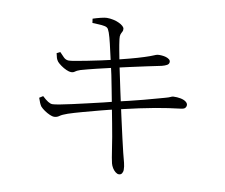

<svg xmlns="http://www.w3.org/2000/svg" viewBox="-84 -855 1168 998"><g transform="rotate(10 500.0 -356.0)"><path d="M603 39Q595 39 585.5 31.5Q576 24 569 12.5Q562 1 559 -11Q557 -19 553 -40.5Q549 -62 545 -90.5Q541 -119 536 -147Q531 -176 523.5 -215.5Q516 -255 507.5 -299.5Q499 -344 491 -386Q483 -428 476 -462.5Q469 -497 464 -516Q456 -549 448 -586Q440 -623 432 -652.5Q424 -682 417 -694Q412 -704 397 -707Q382 -710 364.5 -710.5Q347 -711 332 -712L329 -734Q347 -740 369 -745.5Q391 -751 402 -751Q419 -751 435.5 -747.5Q452 -744 466 -737.5Q480 -731 488 -723.5Q496 -716 496 -709Q497 -700 493 -693.5Q489 -687 486 -678.5Q483 -670 485 -654Q489 -623 494 -597Q499 -571 508 -524Q521 -459 536 -391Q551 -323 564.5 -260.5Q578 -198 589.5 -149.5Q601 -101 607 -75Q615 -44 620 -25Q625 -6 625 13Q625 21 620 30Q615 39 603 39ZM219 -197Q211 -197 197 -203Q183 -209 169 -218.5Q155 -228 146 -238Q141 -245 136.5 -255.5Q132 -266 127 -281L146 -293Q164 -276 177 -268Q190 -260 200 -260Q210 -260 237.5 -265Q265 -270 302.5 -278.5Q340 -287 381.5 -296.5Q423 -306 460.5 -315Q498 -324 524 -331Q552 -337 588.5 -346Q625 -355 662 -364.5Q699 -374 728 -382.5Q757 -391 770 -394Q792 -400 798.5 -403.5Q805 -407 812 -408Q833 -409 851 -405.5Q869 -402 879.5 -394Q890 -386 890 -376Q890 -368 884.5 -361.5Q879 -355 862 -353Q829 -349 797.5 -344.5Q766 -340 730.5 -333.5Q695 -327 647.5 -317Q600 -307 533 -291Q497 -283 451.5 -271Q406 -259 362 -247Q318 -235 288 -225Q259 -215 247 -206Q235 -197 219 -197ZM266 -441Q257 -441 242 -447.5Q227 -454 213 -464Q199 -474 192 -482Q185 -491 182 -500.5Q179 -510 176 -525L194 -534Q206 -521 217.5 -509.5Q229 -498 245 -498Q255 -498 280 -502.5Q305 -507 339 -513.5Q373 -520 409.5 -528Q446 -536 476 -543Q516 -553 556 -563.5Q596 -574 630 -585Q661 -595 674.5 -601Q688 -607 695 -608Q705 -609 717 -608Q729 -607 739 -604Q749 -601 756 -595.5Q763 -590 763 -582Q763 -571 752.5 -565Q742 -559 726 -555Q695 -549 649.5 -539Q604 -529 560 -519.5Q516 -510 487 -503Q439 -492 393.5 -481Q348 -470 313 -460Q293 -453 286 -447Q279 -441 266 -441Z"/></g></svg>

Font: Noto Serif HK ExtraLight Light
Style: Regular
Weight: 300
Version: Version 2.002-H1;hotconv 1.1.0;makeotfexe 2.6.0